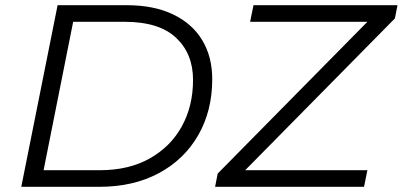

<svg xmlns="http://www.w3.org/2000/svg" viewBox="-20 -720 1552 740"><path d="M62 0 202 -700H468Q573 -700 647 -664.5Q721 -629 759.5 -565Q798 -501 798 -415Q798 -293 744 -199Q690 -105 592 -52.5Q494 0 363 0ZM148 -64H365Q476 -64 556.5 -109Q637 -154 680.5 -232.5Q724 -311 724 -412Q724 -513 658.5 -574.5Q593 -636 460 -636H262ZM809 0 819 -51 1396 -636H944L957 -700H1512L1502 -649L925 -64H1396L1383 0Z"/></svg>

Font: Montserrat
Style: Italic
Weight: 400
Italic angle: -11.3°
Designer: Julieta Ulanovsky
Foundry: Julieta Ulanovsky
Version: Version 9.000; ttfautohint (v1.8.4.7-5d5b)